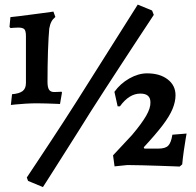

<svg xmlns="http://www.w3.org/2000/svg" viewBox="-20 -698 827 812"><path d="M26 -254.1 30.9 -299.5Q61.2 -302 75.5 -312.7Q89.7 -323.4 89.7 -347.4V-545.1Q89.7 -568.1 82.6 -574.8Q75.5 -581.4 57.1 -581.4Q47.6 -581.4 36.1 -580.4Q24.6 -579.3 24.6 -579.3L20.2 -584.1L24.1 -625.6Q39.2 -627.1 61.9 -629.8Q84.6 -632.5 106.7 -635.6Q138.7 -639.7 160.6 -642.7Q182.5 -645.6 194.2 -647.3Q205.9 -649 205.9 -649L214.1 -626.3Q203.5 -617.6 197.6 -606.7Q191.6 -595.7 188.3 -577.1Q186.8 -562 185.4 -537Q183.9 -512 182.9 -481.2Q181.9 -450.4 181.4 -417.1Q180.9 -383.9 180.9 -351.8Q180.9 -328.7 187.4 -318.7Q193.9 -308.8 209.1 -308.8Q220.6 -308.8 230.1 -309.5Q239.7 -310.3 239.7 -310.3L242.2 -306.9L233.8 -258.2Q233.8 -258.2 216.5 -259Q199.2 -259.7 176.5 -260.4Q153.7 -261.1 136.4 -261.1Q114.3 -261.1 88.5 -259.6Q62.7 -258.1 44.4 -256.1Q26 -254.1 26 -254.1ZM161.5 93.2 98.7 67 93.3 52.7Q93.3 52.7 106.4 33Q119.5 13.3 141.6 -20Q163.7 -53.3 190.9 -94.6Q218.1 -135.9 246.8 -180Q275.4 -224 301.5 -265.1L562.5 -678.5L623.1 -653.6L630.4 -635.1Q630.4 -635.1 611.7 -606.7Q592.9 -578.3 562.5 -532.1Q532 -486 496.6 -431.4Q461.1 -376.8 426.2 -323.3Q391.2 -269.9 364.8 -227.9Q337.8 -184.9 309.4 -139.6Q281 -94.4 254.3 -52.6Q227.7 -10.8 207 22Q186.3 54.8 173.9 74Q161.5 93.2 161.5 93.2ZM458.1 -41 538.3 -127Q578.6 -174.6 597.9 -207.9Q617.2 -241.1 616.2 -265.3Q616.2 -302.2 573.8 -302.2Q526 -302.2 487.2 -248.3H477.5L463.9 -309.6Q488.4 -344.1 526.6 -366Q564.9 -387.8 602.1 -387.8Q656.1 -387.8 689.2 -362.3Q722.3 -336.8 722.3 -295.2Q722.3 -267.9 709.7 -237.3Q697.1 -206.7 667.7 -168Q638.2 -129.3 587.8 -74.9L590.8 -69.5H649.8Q679.1 -69.5 691.4 -81.9Q703.7 -94.3 709 -128.3L769.1 -133.2Q769.1 -133.2 765.4 -111.9Q761.7 -90.5 757.4 -60.5Q753.1 -30.5 750.6 -2.8L739.8 6.4Q739.8 6.4 715.1 5.4Q690.5 4.4 653.7 3.2Q616.9 2 579.9 1Q542.9 0 518.7 0L464.5 5.6Z"/></svg>

Font: Alegreya
Style: Regular
Weight: 400
Designer: Juan Pablo del Peral
Foundry: Huerta Tipografica
Version: Version 2.009